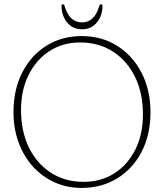

<svg xmlns="http://www.w3.org/2000/svg" viewBox="-20 -884 784 918"><path d="M370.5 -711.5Q466.5 -711.5 540.8 -664.5Q615 -617.5 657.2 -535.2Q699.5 -453 699.5 -347.5Q699.5 -240.5 657.5 -159Q615.5 -77.5 541 -31.5Q466.5 14.5 370 14.5Q300 14.5 240.5 -12.5Q181 -39.5 137 -88.2Q93 -137 68.8 -203.2Q44.5 -269.5 44.5 -348Q44.5 -455 86.2 -537Q128 -619 201.5 -665.2Q275 -711.5 370.5 -711.5ZM663.5 -337Q663.5 -439 625.5 -516.5Q587.5 -594 519.8 -637.5Q452 -681 363 -681Q280 -681 216.2 -639.5Q152.5 -598 116.5 -525.2Q80.5 -452.5 80.5 -358.5Q80.5 -256 118.2 -178.8Q156 -101.5 223.5 -58Q291 -14.5 380 -14.5Q463.5 -14.5 527.5 -55.8Q591.5 -97 627.5 -169.8Q663.5 -242.5 663.5 -337ZM372 -777Q432 -777 454.5 -855Q457.5 -863.5 463 -863.5Q470 -863.5 470 -854.5Q469 -806 442 -775Q415 -744 372 -744Q329 -744 302.2 -775Q275.5 -806 274 -854.5Q274 -863.5 281 -863.5Q286.5 -863.5 289 -855Q311.5 -777 372 -777Z"/></svg>

Font: Fraunces 72pt S100 Thin
Style: Regular
Weight: 100
Version: Version 1.000; ttfautohint (v1.8.3)